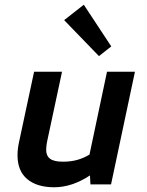

<svg xmlns="http://www.w3.org/2000/svg" viewBox="-20 -779 620 811"><path d="M209 12Q136 12 95 -22.5Q54 -57 54 -123Q54 -149 60 -177L124 -476H242L180 -186Q177 -172 176 -162Q175 -152 175 -146Q175 -121 191.5 -108.5Q208 -96 246 -96Q279 -96 306 -103.5Q333 -111 358 -126L432 -476H550L449 0H362L360 -38Q284 12 209 12ZM398 -542 251 -694 334 -759 450 -583Z"/></svg>

Font: Sometype Mono
Style: Bold Italic
Weight: 700
Italic angle: -12°
Monospace: yes
Designer: Ryoichi Tsunekawa
Foundry: Dharma Type
Version: Version 1.000; ttfautohint (v1.8.3)